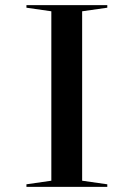

<svg xmlns="http://www.w3.org/2000/svg" viewBox="-20 -728 521 748"><path d="M398 -708V-698L300 -684V-24L398 -10V0H83V-10L180 -24V-684L83 -698V-708Z"/></svg>

Font: Kalnia Expanded Light
Style: Regular
Weight: 300
Width: 7
Designer: Frida Medrano
Foundry: Frida Medrano
Version: Version 1.105